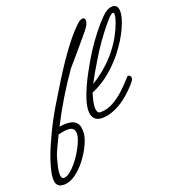

<svg xmlns="http://www.w3.org/2000/svg" viewBox="-197 -667 1002 1107"><g transform="rotate(-20 304.5 -113.5)"><path d="M346 36Q312 36 297.5 18Q283 0 283 -28Q283 -58 294.5 -94.5Q306 -131 323 -168.5Q340 -206 357.5 -238Q375 -270 386 -289Q417 -344 452.5 -393.5Q488 -443 520.5 -480Q553 -517 573 -532Q597 -549 617 -549Q652 -549 652 -506Q652 -470 624.5 -409Q597 -348 547 -284Q507 -233 455.5 -190Q404 -147 342 -121Q341 -118 336.5 -103.5Q332 -89 328 -70Q324 -51 324 -34Q324 -19 329 -9Q334 1 347 1Q389 1 428 -21.5Q467 -44 500.5 -76Q534 -108 559 -137Q563 -142 569 -142Q574 -142 578.5 -136.5Q583 -131 583 -123Q583 -114 578 -108Q563 -87 536.5 -61.5Q510 -36 490 -21Q459 3 420.5 19.5Q382 36 346 36ZM6 322Q1 322 -11 320Q-23 318 -33 306.5Q-43 295 -43 268Q-43 254 -40 236Q-32 197 -18.5 157.5Q-5 118 11 81.5Q27 45 40 18Q72 -50 115.5 -123Q159 -196 199 -260Q208 -274 229 -306.5Q250 -339 278.5 -379.5Q307 -420 338 -458Q369 -496 397 -522Q418 -542 433 -542Q448 -542 448 -525Q448 -515 441.5 -501Q435 -487 421 -470Q411 -458 392.5 -436Q374 -414 352 -388Q330 -362 309 -337.5Q288 -313 273 -296Q224 -227 178.5 -151.5Q133 -76 95 -1Q103 -3 113 -4Q123 -5 135 -5Q172 -5 189.5 8Q207 21 211.5 41Q216 61 214 84Q211 113 192 153Q173 193 143 232Q113 271 77 296.5Q41 322 6 322ZM362 -167Q402 -190 444 -226Q486 -262 519 -303Q551 -344 571 -381Q591 -418 602 -448Q607 -462 611 -476Q615 -490 615 -500Q615 -513 608 -513Q600 -513 586 -499Q575 -488 548.5 -456Q522 -424 489.5 -378Q457 -332 426 -279Q408 -250 392 -221.5Q376 -193 362 -167ZM19 285Q36 285 56 269.5Q76 254 96.5 229.5Q117 205 133 178Q140 167 150 148Q160 129 168 108Q176 87 176 69Q176 52 166.5 41Q157 30 133 30Q122 30 106 32.5Q90 35 75 39Q62 67 44.5 102.5Q27 138 20 164Q14 186 8 211Q2 236 2 256Q2 269 6 277Q10 285 19 285Z"/></g></svg>

Font: Meow Script
Style: Regular
Weight: 400
Designer: Robert E. Leuschke
Foundry: Robert E. Leuschke
Version: Version 1.010; ttfautohint (v1.8.3)